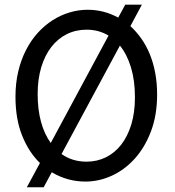

<svg xmlns="http://www.w3.org/2000/svg" viewBox="-20 -767 753 824"><path d="M141.6 -363.8Q141.6 -296.9 156 -244.1Q170.4 -191.4 197.8 -153.3L445.8 -614.3Q403.8 -639.6 351.6 -639.6Q305.2 -639.6 266.6 -620.4Q228 -601.1 200.2 -565.2Q172.4 -529.3 157 -478.3Q141.6 -427.2 141.6 -363.8ZM559.1 -349.1Q559.1 -421.4 542.2 -477.3Q525.4 -533.2 494.6 -571.3L244.1 -106Q290 -73.2 351.6 -73.2Q396.5 -73.2 434.6 -92Q472.7 -110.8 500.2 -146.2Q527.8 -181.6 543.5 -232.9Q559.1 -284.2 559.1 -349.1ZM588.9 -747.1 539.6 -654.8Q564.9 -631.8 586.2 -601.8Q607.4 -571.8 622.6 -535.2Q637.7 -498.5 646 -454.8Q654.3 -411.1 654.3 -361.3Q654.3 -273.4 628.2 -204.1Q602.1 -134.8 558.8 -86.7Q515.6 -38.6 460.4 -13.2Q405.3 12.2 346.7 12.2Q269 12.2 202.1 -27.8L167.5 36.6H95.2L151.4 -67.4Q103.5 -113.8 75 -185.1Q46.4 -256.3 46.4 -351.6Q46.4 -410.2 58.3 -460.4Q70.3 -510.7 91.6 -552.2Q112.8 -593.8 142.1 -626Q171.4 -658.2 205.8 -680.2Q240.2 -702.1 278.6 -713.6Q316.9 -725.1 356.4 -725.1Q391.1 -725.1 424.1 -716.6Q457 -708 487.3 -691.4L517.6 -747.1Z"/></svg>

Font: Andika Viet
Style: Regular
Weight: 400
Designer: Victor Gaultney, Annie Olsen, Julie Remington, Don Collingsworth, Eric Hays, Becca Hirsbrunner
Foundry: SIL International
Version: Version 5.000